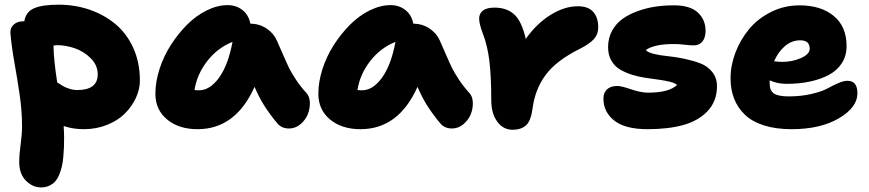

<svg xmlns="http://www.w3.org/2000/svg" viewBox="-20 -548 3751 829"><path d="M157.2 261.2Q121.1 261.2 92 232.2Q63 203.1 63 150.9Q63 119.6 69.1 75.4Q75.2 31.2 75.2 -2Q75.2 -67.4 65.2 -136.5Q55.2 -205.6 42.2 -278.3Q29.3 -351.1 24.9 -405.8Q23.4 -427.2 39.1 -441.7Q54.7 -456.1 80.1 -456.1H85Q91.3 -496.6 127 -512.2Q162.6 -527.8 232.9 -527.8Q304.2 -527.8 367.4 -505.9Q430.7 -483.9 479.2 -443.4Q527.8 -402.8 555.9 -340.1Q584 -277.3 584 -200.2Q584 -163.1 567.1 -126.2Q550.3 -89.4 520.3 -58.8Q490.2 -28.3 443.4 -9.3Q396.5 9.8 341.8 9.8Q294.9 9.8 254.9 -3.9Q256.8 28.3 256.8 45.9Q256.8 70.3 256.1 88.9Q255.4 107.4 253.2 131.1Q251 154.8 246.8 172.1Q242.7 189.5 235.4 207Q228 224.6 217.8 235.8Q207.5 247.1 192.1 254.2Q176.8 261.2 157.2 261.2ZM226.1 -353Q220.7 -353 210.9 -351.1Q211.9 -287.6 227.1 -191.9Q245.1 -180.7 253.2 -175.8Q261.2 -170.9 278.8 -165Q296.4 -159.2 313 -159.2Q401.9 -159.2 401.9 -227.1Q401.9 -266.1 372.3 -295.9Q342.8 -325.7 303.5 -339.4Q264.2 -353 226.1 -353Z M833 9.8Q752 9.8 701.4 -32.2Q650.9 -74.2 650.9 -143.1Q650.9 -194.3 668.7 -249.8Q686.5 -305.2 717.5 -353.5Q748.5 -401.9 787.6 -441.2Q826.7 -480.5 872.8 -503.2Q918.9 -525.9 962.9 -525.9Q1000 -525.9 1026.9 -504.6Q1053.7 -483.4 1061 -445.8Q1101.1 -445.3 1131.8 -424.3Q1162.6 -403.3 1175.8 -372.1Q1183.6 -354.5 1201.7 -313Q1219.7 -271.5 1228.8 -253.2Q1237.8 -234.9 1257.8 -204.3Q1277.8 -173.8 1302.7 -147Q1316.9 -131.8 1317.9 -105.5Q1318.8 -79.1 1308.8 -54.4Q1298.8 -29.8 1277.1 -11.5Q1255.4 6.8 1228 6.8Q1195.3 6.8 1176.8 -16.1Q1143.6 -56.2 1121.1 -91.8Q1098.6 -127.4 1079.1 -172.9Q997.1 9.8 833 9.8ZM839.8 -158.2Q886.2 -158.2 925.8 -212.6Q965.3 -267.1 983.9 -367.2Q918.9 -341.3 874.5 -283.9Q830.1 -226.6 819.8 -159.2Q826.7 -158.2 839.8 -158.2Z M1536.6 9.8Q1455.6 9.8 1405 -32.2Q1354.5 -74.2 1354.5 -143.1Q1354.5 -194.3 1372.3 -249.8Q1390.1 -305.2 1421.1 -353.5Q1452.1 -401.9 1491.2 -441.2Q1530.3 -480.5 1576.4 -503.2Q1622.6 -525.9 1666.5 -525.9Q1703.6 -525.9 1730.5 -504.6Q1757.3 -483.4 1764.6 -445.8Q1804.7 -445.3 1835.4 -424.3Q1866.2 -403.3 1879.4 -372.1Q1887.2 -354.5 1905.3 -313Q1923.3 -271.5 1932.4 -253.2Q1941.4 -234.9 1961.4 -204.3Q1981.4 -173.8 2006.3 -147Q2020.5 -131.8 2021.5 -105.5Q2022.5 -79.1 2012.5 -54.4Q2002.4 -29.8 1980.7 -11.5Q1959 6.8 1931.6 6.8Q1898.9 6.8 1880.4 -16.1Q1847.2 -56.2 1824.7 -91.8Q1802.2 -127.4 1782.7 -172.9Q1700.7 9.8 1536.6 9.8ZM1543.5 -158.2Q1589.8 -158.2 1629.4 -212.6Q1668.9 -267.1 1687.5 -367.2Q1622.6 -341.3 1578.1 -283.9Q1533.7 -226.6 1523.4 -159.2Q1530.3 -158.2 1543.5 -158.2Z M2192.9 12.2Q2152.3 12.2 2126.7 -23.2Q2101.1 -58.6 2101.1 -115.2Q2101.1 -219.7 2092.8 -286.1Q2084.5 -352.5 2064.9 -402.8Q2048.8 -444.8 2048.8 -467.8Q2048.8 -489.7 2065.2 -502.4Q2081.5 -515.1 2115.2 -515.1Q2168.9 -515.1 2201.2 -484.9Q2233.4 -454.6 2250 -379.9Q2296.4 -445.8 2356.7 -483.4Q2417 -521 2475.1 -521Q2519.5 -521 2541.3 -496.8Q2563 -472.7 2563 -429.2Q2563 -400.4 2544.7 -379.6Q2526.4 -358.9 2482.9 -336.9Q2381.3 -286.1 2335.9 -224.4Q2290.5 -162.6 2279.8 -82Q2272.9 -27.3 2252 -7.6Q2231 12.2 2192.9 12.2Z M2776.4 9.8Q2679.2 9.8 2632.3 -27.3Q2585.4 -64.5 2585.4 -122.1Q2585.4 -147.5 2600.8 -162.1Q2616.2 -176.8 2645.5 -176.8Q2662.6 -176.8 2704.8 -162.4Q2747.1 -147.9 2778.3 -147.9Q2868.7 -147.9 2903.3 -181.2Q2894.5 -189.5 2873 -194.8Q2851.6 -200.2 2825 -203.9Q2798.3 -207.5 2767.8 -211.9Q2737.3 -216.3 2708.7 -225.3Q2680.2 -234.4 2657 -248Q2633.8 -261.7 2619.6 -286.4Q2605.5 -311 2605.5 -344.2Q2605.5 -383.8 2622.8 -415.3Q2640.1 -446.8 2668.7 -467Q2697.3 -487.3 2735.4 -500.7Q2773.4 -514.2 2812.7 -519.8Q2852.1 -525.4 2893.6 -524.9Q2960 -524.4 2993.2 -493.7Q3026.4 -462.9 3026.4 -415Q3026.4 -385.7 3012.9 -368.9Q2999.5 -352.1 2975.6 -352.1Q2959 -352.1 2935.3 -355Q2911.6 -357.9 2888.7 -357.9Q2805.2 -357.9 2768.6 -332Q2776.4 -321.8 2803.5 -315.2Q2830.6 -308.6 2864 -305.4Q2897.5 -302.2 2935.3 -294.2Q2973.1 -286.1 3003.9 -274.4Q3034.7 -262.7 3055.2 -237.3Q3075.7 -211.9 3075.7 -175.8Q3075.7 -111.8 3036.1 -69.3Q2996.6 -26.9 2931.2 -8.5Q2865.7 9.8 2776.4 9.8Z M3397.9 9.8Q3330.6 9.8 3279.3 -6.3Q3228 -22.5 3196.8 -52.2Q3165.5 -82 3149.9 -121.6Q3134.3 -161.1 3134.3 -210Q3134.3 -265.6 3155.5 -321.3Q3176.8 -377 3214.4 -422.4Q3252 -467.8 3309.1 -496.3Q3366.2 -524.9 3432.1 -524.9Q3524.4 -524.9 3579.8 -479.2Q3635.3 -433.6 3635.3 -349.1Q3635.3 -307.1 3614.7 -275.1Q3594.2 -243.2 3557.9 -224.1Q3521.5 -205.1 3475.8 -195.6Q3430.2 -186 3376 -186Q3335.9 -186 3303.2 -201.2V-187Q3303.2 -157.2 3321.3 -144.5Q3339.4 -131.8 3385.3 -131.8Q3439 -131.8 3483.6 -142.3Q3528.3 -152.8 3551.5 -165.5Q3574.7 -178.2 3598.4 -188.7Q3622.1 -199.2 3639.2 -199.2Q3682.1 -199.2 3682.1 -145Q3682.1 -84.5 3602.3 -37.4Q3522.5 9.8 3397.9 9.8ZM3435.1 -374Q3398.9 -374 3369.6 -349.4Q3340.3 -324.7 3322.3 -283.2Q3346.7 -280.8 3356.9 -280.8Q3400.9 -280.8 3438.5 -297.4Q3476.1 -314 3476.1 -337.9Q3476.1 -374 3435.1 -374Z"/></svg>

Font: Shantell Sans Normal
Style: Regular
Weight: 800
Designer: Stephen Nixon, Anya Danilova, Shantell Martin
Foundry: Arrow Type
Version: Version 1.006;[559af2be0]